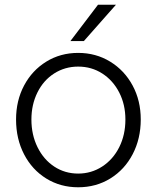

<svg xmlns="http://www.w3.org/2000/svg" viewBox="-20 -783 665 813"><path d="M48 -277Q48 -357 82 -421Q116 -485 176 -522Q236 -559 311 -559Q386 -559 446.5 -522Q507 -485 541.5 -421Q576 -357 576 -277Q576 -196 542 -130.5Q508 -65 447.5 -27.5Q387 10 311 10Q236 10 176 -27Q116 -64 82 -129.5Q48 -195 48 -277ZM511 -277Q511 -340 485 -391Q459 -442 413.5 -471.5Q368 -501 311 -501Q255 -501 209.5 -472Q164 -443 138.5 -391.5Q113 -340 113 -277Q113 -212 139 -159.5Q165 -107 210 -77.5Q255 -48 311 -48Q367 -48 413 -78Q459 -108 485 -160Q511 -212 511 -277ZM335 -609H278L395 -763H471Z"/></svg>

Font: Open Sauce Sans Light
Style: Regular
Weight: 300
Designer: Alfredo Marco Pradil
Foundry: Creative Sauce Fz LLC
Version: Version 1.477